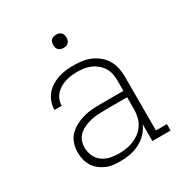

<svg xmlns="http://www.w3.org/2000/svg" viewBox="-169 -848 938 984"><g transform="rotate(-30 300.0 -355.5)"><path d="M263 8Q242 8 220.5 5.5Q199 3 179.5 -5.5Q160 -14 143 -27.5Q126 -41 115 -59Q104 -77 99 -98Q94 -119 94 -141Q94 -166 102 -191.5Q110 -217 128 -235.5Q146 -254 169 -266.5Q192 -279 217 -286Q242 -293 268 -295Q294 -297 320 -297H455V-358Q455 -378 451 -398Q447 -418 436.5 -435Q426 -452 410.5 -465Q395 -478 376.5 -486Q358 -494 338 -497Q318 -500 298 -500Q281 -500 263 -498Q245 -496 228 -490.5Q211 -485 195.5 -476Q180 -467 168 -454Q156 -441 149.5 -424Q143 -407 143 -389H100Q100 -412 108 -434.5Q116 -457 130.5 -475Q145 -493 165 -505.5Q185 -518 207 -525.5Q229 -533 252 -535.5Q275 -538 298 -538Q324 -538 349 -534.5Q374 -531 397.5 -521Q421 -511 441 -494.5Q461 -478 474 -456Q487 -434 492.5 -409Q498 -384 498 -358V-38H563V0H455V-100Q444 -73 423.5 -51.5Q403 -30 376.5 -16.5Q350 -3 321 2.5Q292 8 263 8ZM276 -30Q298 -30 320.5 -33.5Q343 -37 364 -46Q385 -55 403 -69Q421 -83 433 -102.5Q445 -122 450 -144Q455 -166 455 -189V-259H320Q300 -259 279.5 -257.5Q259 -256 239.5 -251.5Q220 -247 201 -238.5Q182 -230 167 -217Q152 -204 144.5 -184.5Q137 -165 137 -145Q137 -119 147.5 -95Q158 -71 178.5 -56Q199 -41 224.5 -35.5Q250 -30 276 -30ZM300 -641Q292 -641 284.5 -643Q277 -645 271 -651Q265 -657 263 -664.5Q261 -672 261 -680Q261 -688 263 -695.5Q265 -703 271 -709Q277 -715 284.5 -717Q292 -719 300 -719Q308 -719 315.5 -717Q323 -715 329 -709Q335 -703 337 -695.5Q339 -688 339 -680Q339 -672 337 -664.5Q335 -657 329 -651Q323 -645 315.5 -643Q308 -641 300 -641Z"/></g></svg>

Font: Iosevka Slab XLtEx
Style: Regular
Weight: 200
Width: 7
Monospace: yes
Designer: Belleve Invis
Foundry: Belleve Invis
Version: Version 11.1.0; ttfautohint (v1.8.3)